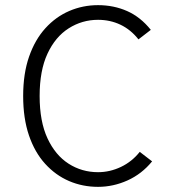

<svg xmlns="http://www.w3.org/2000/svg" viewBox="-20 -718 666 746"><path d="M70 -345Q70 -432 93 -498Q116 -564 156.5 -608.5Q197 -653 249.5 -675.5Q302 -698 361 -698Q422 -698 474 -675Q526 -652 566 -602L518 -565Q488 -603 448 -622Q408 -641 361 -641Q299 -641 247 -608Q195 -575 164.5 -509.5Q134 -444 134 -345Q134 -246 164.5 -180.5Q195 -115 246.5 -82Q298 -49 361 -49Q407 -49 450 -69.5Q493 -90 523 -128L571 -91Q531 -42 475.5 -17Q420 8 361 8Q301 8 248.5 -14.5Q196 -37 155.5 -81.5Q115 -126 92.5 -192Q70 -258 70 -345Z"/></svg>

Font: Radio Canada Light
Style: Regular
Weight: 300
Designer: Charles Daoud, Etienne Aubert Bonn, Alexandre Saumier Demers, Jacques Le Bailly
Foundry: Radio-Canada
Version: Version 2.104;gftools[0.9.28.dev5+ged2979d]